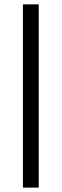

<svg xmlns="http://www.w3.org/2000/svg" viewBox="-20 -731 284 883"><path d="M158.2 131.8V-710.9H85.4V131.8Z"/></svg>

Font: Roboto1
Style: rg
Weight: 400
Designer: Google
Version: Version 2.137; 2017